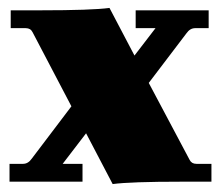

<svg xmlns="http://www.w3.org/2000/svg" viewBox="-20 -458 557 484"><path d="M4 0V-45H38Q51 -45 60 -58L160 -190L62 -377Q57 -387 45 -387H7V-432H82Q211 -432 256 -438L319 -318L372 -387H322V-432H506V-387H472Q459 -387 450 -374L355 -249L458 -55Q463 -45 475 -45H513V0H438Q309 0 264 6L197 -122L138 -45H188V0Z"/></svg>

Font: Arapey Black
Style: Regular
Weight: 900
Designer: Eduardo Rodriguez Tunni
Foundry: Eduardo Rodriguez Tunni
Version: Version 4.000